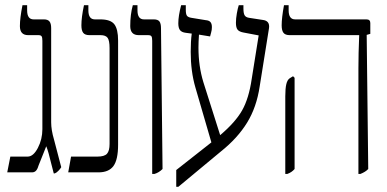

<svg xmlns="http://www.w3.org/2000/svg" viewBox="-20 -667 1496 743"><path d="M179 -31Q167 -82 159 -101L129 -26Q125 -12 119 -6Q113 0 104 0H8L20 -61H87Q109 -61 126.5 -94.5Q144 -128 144 -167V-509Q144 -522 141 -526.5Q138 -531 129 -531H89Q57 -531 57 -566Q57 -597 67 -647H85V-627Q85 -592 110 -592H150Q165 -592 171.5 -584Q178 -576 178 -558V-194Q178 -164 189 -127L217 -20Q213 -13 205.5 -5.5Q198 2 192 4H188Z M255 -61H357Q384 -61 394 -72Q404 -83 404 -110V-481Q404 -510 396.5 -520.5Q389 -531 369 -531H326Q309 -531 302 -540Q295 -549 295 -569Q295 -600 305 -647H322V-627Q322 -592 347 -592H368Q408 -592 422.5 -573Q437 -554 437 -510V-107Q437 -49 419 -24.5Q401 0 361 0H244Z M569 -509Q569 -522 566 -526.5Q563 -531 553 -531H517Q484 -531 484 -566Q484 -611 494 -647H512V-627Q512 -592 537 -592H575Q591 -592 597 -584Q603 -576 603 -558L609 -13Q595 1 578 6H569Z M1021 -558 985 -333Q973 -252 936 -192Q899 -132 835 -81L670 56H662V-9L798 -116L736 -329Q718 -391 718 -466Q718 -508 722 -537L699 -540Q683 -542 676.5 -550.5Q670 -559 670 -577Q670 -605 681 -647H699V-629Q699 -612 703.5 -606Q708 -600 721 -598L776 -589Q789 -588 794.5 -581.5Q800 -575 800 -562Q800 -551 797 -541Q794 -531 793 -526L750 -533Q748 -505 748 -483Q748 -411 767 -349L832 -144Q891 -194 917 -240Q943 -286 954 -361L981 -530L923 -541Q906 -544 899.5 -552Q893 -560 893 -579Q893 -595 896.5 -615Q900 -635 904 -647H922V-634Q922 -616 926.5 -608Q931 -600 944 -598L996 -590Q1025 -587 1021 -558Z M1367 -402Q1367 -461 1370 -530V-531H1101Q1084 -531 1077 -540Q1070 -549 1070 -569Q1070 -598 1079 -647H1097V-627Q1097 -592 1122 -592H1398Q1413 -592 1413 -578V-536L1399 -532L1405 -13Q1395 -2 1375 6H1367ZM1084 -294Q1084 -325 1088 -341.5Q1092 -358 1101 -364L1114 -372L1120 -366V-13Q1109 0 1092 6H1084Z"/></svg>

Font: Noto Serif Hebrew CondLight
Style: Regular
Weight: 300
Width: 3
Designer: Monotype Design Team
Foundry: Monotype Imaging Inc.
Version: Version 1.000